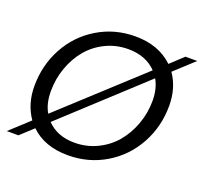

<svg xmlns="http://www.w3.org/2000/svg" viewBox="-105 -673 851 800"><g transform="rotate(20 320.0 -273.0)"><path d="M597.2 -330.1Q597.2 -237.8 554.7 -160.2Q512.2 -82.5 437 -37.4Q361.8 7.8 270 7.8Q166 7.8 105 -51.8L48.8 0H-2.9L82 -78.1Q41 -136.7 41 -215.8Q41 -308.1 82.8 -385.5Q124.5 -462.9 199.7 -508.5Q274.9 -554.2 367.2 -554.2Q470.2 -554.2 534.2 -493.2L590.8 -545.9H643.1L557.1 -466.8Q597.2 -409.2 597.2 -330.1ZM112.8 -219.2Q112.8 -164.1 134.8 -127L481.9 -445.8Q435.5 -494.1 356.9 -494.1Q303.7 -494.1 257.6 -471.7Q211.4 -449.2 179.9 -411.4Q148.4 -373.5 130.6 -323.7Q112.8 -273.9 112.8 -219.2ZM277.8 -50.8Q331.1 -50.8 377.7 -73.2Q424.3 -95.7 456.3 -133.5Q488.3 -171.4 506.6 -221.7Q524.9 -272 524.9 -326.2Q524.9 -379.4 502.9 -418L155.8 -98.1Q201.7 -50.8 277.8 -50.8Z"/></g></svg>

Font: SVN-Poppins Light
Style: Italic
Weight: 300
Italic angle: -10°
Designer: Ninad Kale (Devanagari), Jonny Pinhorn (Latin)
Foundry: Indian Type Foundry
Version: Version 3.002 2017